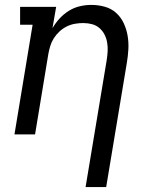

<svg xmlns="http://www.w3.org/2000/svg" viewBox="-20 -548 640 783"><path d="M329 215 415 -302Q418 -321 419 -339Q420 -357 417 -374.5Q414 -392 406 -407.5Q398 -423 385 -434Q372 -445 355 -449.5Q338 -454 319 -454Q303 -454 285.5 -451Q268 -448 252 -440Q236 -432 222.5 -419.5Q209 -407 199.5 -392Q190 -377 185 -360.5Q180 -344 177 -327L123 0H39L113 -447H62V-520H209L194 -433Q206 -454 223 -472.5Q240 -491 261 -504Q282 -517 305.5 -522.5Q329 -528 352 -528Q381 -528 407.5 -520.5Q434 -513 453.5 -495.5Q473 -478 484.5 -453.5Q496 -429 500.5 -402Q505 -375 503.5 -347Q502 -319 497 -290L413 215Z"/></svg>

Font: Iosevka HT Extended
Style: Italic
Weight: 400
Width: 7
Italic angle: -9°
Monospace: yes
Designer: Belleve Invis
Foundry: Belleve Invis
Version: Version 32.3.0; ttfautohint (v1.8.4)